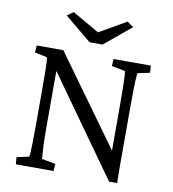

<svg xmlns="http://www.w3.org/2000/svg" viewBox="-85 -834 822 912"><g transform="rotate(10 326.5 -378.0)"><path d="M490.2 -127V-366.2Q490.2 -426.8 489.3 -460.4Q488.3 -494.1 487.3 -509.3Q486.3 -524.4 485.4 -526.4L419.9 -539.1L421.9 -573.2H601.6L604.5 -539.1L544.9 -526.4Q544.9 -524.4 543.5 -509.3Q542 -494.1 541 -460Q540 -425.8 540 -366.2V-121.1Q540 -93.8 540 -62Q540 -30.3 541 3.9H502L151.4 -488.3H164.1V-207Q164.1 -147.5 165.5 -113.3Q167 -79.1 168.5 -64.5Q169.9 -49.8 169.9 -46.9L236.3 -34.2L233.4 0H51.8L48.8 -34.2L108.4 -46.9Q109.4 -49.8 110.4 -64Q111.3 -78.1 112.3 -112.3Q113.3 -146.5 113.3 -207V-384.8Q113.3 -433.6 112.8 -461.9Q112.3 -490.2 111.3 -504.9Q110.4 -519.5 108.4 -526.4L48.8 -539.1L51.8 -573.2H179.7L502 -127ZM167 -738.3 197.3 -759.8 355.5 -668.9H298.8L457 -759.8L487.3 -738.3L358.4 -631.8H295.9Z"/></g></svg>

Font: Crimson Pro Light
Style: Regular
Weight: 300
Designer: Jacques Le Bailly
Foundry: Baron von Fonthausen
Version: Version 1.003